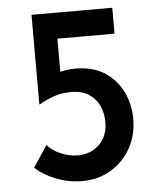

<svg xmlns="http://www.w3.org/2000/svg" viewBox="-50 -702 621 753"><g transform="rotate(-5 261.0 -325.5)"><path d="M244 8Q190 8 140 -12Q90 -32 60 -61L116 -145Q136 -122 169.5 -108Q203 -94 235 -94Q270 -94 296.5 -109Q323 -124 338.5 -151Q354 -178 354 -213Q354 -251 340 -280.5Q326 -310 298 -327Q270 -344 230 -344Q196 -344 166.5 -334.5Q137 -325 103 -306H102V-659H420V-557H195V-401L181 -423Q198 -428 217 -431Q236 -434 255 -434Q323 -434 369.5 -404Q416 -374 440 -325Q464 -276 464 -217Q464 -154 435.5 -103Q407 -52 357 -22Q307 8 244 8Z"/></g></svg>

Font: Josefin Sans Thin Medium
Style: Regular
Weight: 500
Version: Version 2.000